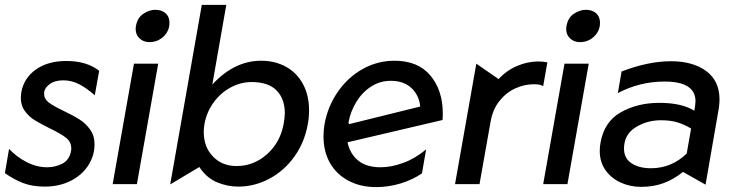

<svg xmlns="http://www.w3.org/2000/svg" viewBox="-38 -752 3014 784"><path d="M155 -69Q112 -69 71 -90Q30 -111 -1 -144L-18 -45Q19 -19 56.5 -4.5Q94 10 145 10Q203 10 249.5 -13Q296 -36 322 -76Q348 -116 348 -163Q348 -198 330 -223Q312 -248 287 -264Q262 -280 222 -299Q180 -319 161 -333.5Q142 -348 142 -369Q142 -391 163.5 -407.5Q185 -424 220 -424Q255 -424 285.5 -408Q316 -392 349 -363L367 -463Q316 -503 233 -503Q158 -503 109 -468.5Q60 -434 49 -376Q47 -360 47 -353Q47 -321 63.5 -298.5Q80 -276 102.5 -262Q125 -248 163 -229Q209 -207 231 -190Q253 -173 253 -146Q253 -139 252 -135Q245 -98 216 -83.5Q187 -69 155 -69Z M608 -492H509L422 0H521ZM517 -645Q516 -641 516 -633Q516 -610 532 -595Q548 -580 572 -580Q606 -580 630 -603Q654 -626 654 -659Q654 -684 638 -698Q622 -712 596 -712Q572 -712 547.5 -696Q523 -680 517 -645Z M935 10Q1001 10 1061.5 -22Q1122 -54 1164 -112.5Q1206 -171 1219 -246Q1224 -271 1224 -302Q1224 -363 1199 -409Q1174 -455 1129.5 -479.5Q1085 -504 1028 -504Q919 -504 829 -407L886 -732H786L657 1L776 -70Q805 -26 847.5 -8Q890 10 935 10ZM1125 -290Q1125 -272 1120 -245Q1106 -170 1052 -122Q998 -74 928 -74Q869 -74 831.5 -113Q794 -152 794 -213Q794 -230 797 -246Q806 -295 834.5 -334Q863 -373 904 -395Q945 -417 989 -417Q1058 -417 1091.5 -382.5Q1125 -348 1125 -290Z M1516 -69Q1458 -69 1424.5 -96.5Q1391 -124 1381 -171L1769 -262Q1770 -271 1770 -289Q1770 -383 1719.5 -443.5Q1669 -504 1573 -504Q1503 -504 1442.5 -470Q1382 -436 1341 -376.5Q1300 -317 1287 -244Q1283 -221 1283 -194Q1283 -133 1309.5 -86.5Q1336 -40 1385 -14Q1434 12 1498 12Q1549 12 1598 -3Q1647 -18 1685 -44L1702 -142Q1658 -105 1609 -87Q1560 -69 1516 -69ZM1558 -422Q1610 -422 1641.5 -393Q1673 -364 1678 -317L1387 -245L1385 -252Q1393 -296 1416.5 -335Q1440 -374 1476.5 -398Q1513 -422 1558 -422Z M2160 -501Q2116 -501 2073 -482.5Q2030 -464 1998 -429L1907 -492L1820 0H1920L1965 -254Q1974 -306 2002 -340.5Q2030 -375 2067 -391.5Q2104 -408 2142 -408Q2169 -408 2180 -400L2197 -497Q2182 -501 2160 -501Z M2366 -492H2267L2180 0H2279ZM2275 -645Q2274 -641 2274 -633Q2274 -610 2290 -595Q2306 -580 2330 -580Q2364 -580 2388 -603Q2412 -626 2412 -659Q2412 -684 2396 -698Q2380 -712 2354 -712Q2330 -712 2305.5 -696Q2281 -680 2275 -645Z M2620 -65Q2571 -65 2540.5 -85.5Q2510 -106 2510 -145Q2510 -202 2556.5 -231.5Q2603 -261 2661 -261Q2701 -261 2729.5 -252Q2758 -243 2784 -227L2766 -125Q2704 -65 2620 -65ZM2900 -346Q2900 -422 2845.5 -462Q2791 -502 2702 -502Q2609 -502 2500 -460L2485 -372Q2574 -419 2676 -419Q2802 -419 2802 -338Q2802 -332 2800 -318L2797 -300Q2746 -332 2654 -332Q2565 -332 2497 -293.5Q2429 -255 2414 -169Q2411 -153 2411 -136Q2411 -90 2434.5 -57Q2458 -24 2496.5 -6.5Q2535 11 2580 11Q2630 11 2671 -4Q2712 -19 2751 -50L2843 2L2897 -309Q2900 -329 2900 -346Z"/></svg>

Font: Geom
Style: Italic
Weight: 400
Italic angle: -10°
Version: Version 1.102